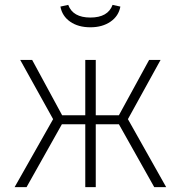

<svg xmlns="http://www.w3.org/2000/svg" viewBox="-20 -768 742 788"><path d="M505 -279 662 0H613L468 -258H373V0H330V-258H234L89 0H40L198 -279L63 -522H112L235 -295H330V-522H373V-295H468L592 -522H639ZM228 -741 260 -748Q279 -696 351 -696Q423 -696 442 -748L474 -741Q467 -702 433.5 -679Q400 -656 351 -656Q301 -656 268 -679Q235 -702 228 -741Z"/></svg>

Font: FiraGO ExtraLight
Style: Regular
Weight: 200
Designer: bBox Type
Foundry: bBox Type GmbH
Version: Version 1.001